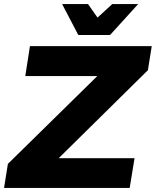

<svg xmlns="http://www.w3.org/2000/svg" viewBox="-35 -929 770 949"><path d="M715 -701 696 -582 255 -147H630L606 0H-15L4 -119L446 -553H90L113 -701ZM520 -909H648L509 -756H352L272 -909H400L447 -842Z"/></svg>

Font: Gontserrat
Style: Bold Italic
Weight: 700
Italic angle: -11.3°
Designer: Julieta Ulanovsky
Foundry: Julieta Ulanovsky
Version: Version 6.001